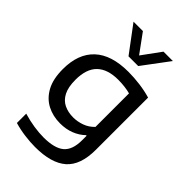

<svg xmlns="http://www.w3.org/2000/svg" viewBox="-298 -919 1259 1259"><g transform="rotate(45 331.5 -289.0)"><path d="M285.5 230Q240 230 188.5 223.2Q137 216.5 89.5 202.5V116Q142 131.5 190.2 138.8Q238.5 146 279.5 146Q381 146 426.5 107.8Q472 69.5 472 -20.5V-61.5H466.5Q434.5 -30.5 390.2 -13Q346 4.5 291 4.5Q224.5 4.5 170.5 -23.5Q116.5 -51.5 84.5 -110Q52.5 -168.5 52.5 -260.5Q52.5 -402.5 132.5 -477.2Q212.5 -552 369 -552Q422.5 -552 477.5 -544.8Q532.5 -537.5 580 -523.5V-39.5Q580 103 507.5 166.5Q435 230 285.5 230ZM324 -84Q363.5 -84 402.8 -98Q442 -112 472 -143.5V-454.5Q450 -460.5 421.5 -464.2Q393 -468 359 -468Q261 -468 210.8 -419.2Q160.5 -370.5 160.5 -269.5Q160.5 -201 181.5 -160.5Q202.5 -120 239.5 -102Q276.5 -84 324 -84ZM298 -624 160.5 -808H247.5L343 -677L438.5 -808H525.5L388 -624Z"/></g></svg>

Font: Encode Sans Expanded Medium
Style: Regular
Weight: 500
Width: 7
Designer: Multiple Designers
Foundry: Impallari Type
Version: Version 3.000; ttfautohint (v1.8.3) -l 8 -r 50 -G 200 -x 14 